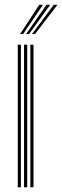

<svg xmlns="http://www.w3.org/2000/svg" viewBox="-20 -788 262 808"><path d="M107.8 0V-600H121V0ZM54.8 0V-600H68V0ZM81.2 0V-600H94.5V0ZM64.8 -645 145 -767.8H160.8L77.5 -645ZM114.8 -645 206.2 -767.8H221.8L127.5 -645ZM89.8 -645 175.5 -767.8H191.2L102.5 -645Z"/></svg>

Font: Big Shoulders Inline Display
Style: Regular
Weight: 400
Designer: Patric King
Foundry: XO Type Co
Version: Version 1.000